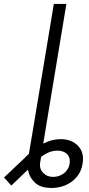

<svg xmlns="http://www.w3.org/2000/svg" viewBox="-112 -747 448 968"><path d="M-91.6 147.7 9.6 52.2Q15.6 45.8 21.7 40Q27.7 34.1 33.7 28.4L54.7 -96.2L159.4 -727.3H222.7L118.3 -98L106.2 -23.1Q150.6 -45.5 193.2 -45.5Q250 -45.5 282 -11Q313.9 23.4 304.3 77.8Q300.1 107.2 285.7 130Q271.3 152.7 250 168.5Q228.7 184.3 202.4 192.5Q176.1 200.6 147.7 200.6Q92 200.6 63.9 173.7Q35.2 146 28.8 108.3L-55 188.6ZM104.8 123.6Q124.6 144.9 156.2 144.9Q171.2 144.9 185.2 140.1Q199.2 135.3 210.4 126.6Q221.6 117.9 229.2 105.5Q236.9 93 239 77.8Q241.5 63.2 238.3 51.1Q235.1 39.1 226.9 30.5Q218.8 22 206.1 17.2Q193.5 12.4 177.2 12.4Q136.4 12.4 95.2 44L90.6 72.1Q85.2 102.6 104.8 123.6Z"/></svg>

Font: Inter P Light
Style: Italic
Weight: 300
Italic angle: 9.39999°
Designer: Rasmus Andersson
Foundry: rsms
Version: Version 3.018;git-588b23468